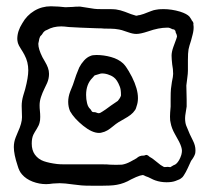

<svg xmlns="http://www.w3.org/2000/svg" viewBox="-20 -599 674 611"><path d="M565 -41Q564 -40 562.5 -37.5Q561 -35 558 -33Q553 -28 538 -23Q527 -19 510 -19Q491 -19 474 -25Q468 -27 459.5 -31.5Q451 -36 444 -38Q442 -39 439 -40.5Q436 -42 434 -42Q432 -42 429.5 -41Q427 -40 425 -40Q415 -37 397 -28Q375 -15 352 -11Q342 -9 328 -8.5Q314 -8 306 -8H272Q250 -8 239 -9L213 -12Q185 -16 170 -16L149 -15Q135 -13 127 -13Q105 -13 84 -21Q63 -29 50 -44Q41 -54 36 -72Q24 -108 24 -131Q24 -147 30 -162Q36 -177 37 -179Q50 -207 50 -226L49 -262Q49 -278 54 -295Q59 -312 60 -315Q70 -353 70 -375Q70 -402 58 -424Q54 -432 46.5 -443.5Q39 -455 37 -462Q35 -470 35 -475Q35 -500 51 -525Q65 -550 89 -564.5Q113 -579 142 -579Q153 -579 167 -578Q181 -577 188 -576L212 -577Q219 -578 235 -578Q244 -577 257.5 -574.5Q271 -572 280 -571Q287 -570 301 -570H325Q341 -570 349 -569Q363 -567 377.5 -561.5Q392 -556 397 -554Q401 -553 405 -551.5Q409 -550 413 -549Q416 -549 419 -550Q422 -551 425 -551Q437 -554 451 -560Q454 -561 461.5 -564Q469 -567 476 -568Q484 -570 500 -570Q526 -570 553 -562Q575 -555 583 -546Q583 -546 589 -537Q590 -534 592 -532Q594 -530 595 -527Q596 -525 595.5 -522Q595 -519 596 -517Q597 -504 593 -489Q589 -474 588 -470Q582 -452 580 -442Q578 -431 578 -408V-374Q578 -365 576 -351L573 -327L574 -282V-260Q573 -252 571 -241Q569 -230 569 -223Q569 -209 572.5 -199.5Q576 -190 584 -172Q586 -167 594 -151.5Q602 -136 602 -121Q602 -114 601 -110Q598 -100 588 -87Q584 -78 577.5 -64Q571 -50 565 -41ZM523 -208Q521 -214 521 -228Q521 -238 523 -260V-284Q523 -306 524 -316Q524 -317 527 -338Q531 -356 531 -364Q531 -379 528 -394Q526 -412 526 -422Q526 -434 532 -450.5Q538 -467 541 -475Q544 -483 543 -485Q543 -488 539 -496Q539 -497 538.5 -499.5Q538 -502 536 -503Q535 -506 529 -506Q519 -511 516 -511H512Q485 -511 451 -499Q427 -491 414 -491Q403 -491 389 -496Q375 -501 368 -503Q362 -505 346 -507Q335 -508 312 -508Q304 -509 289 -509Q229 -511 199 -513Q183 -515 175 -515Q149 -515 130 -504Q124 -502 121 -499Q119 -498 114 -490Q113 -488 110.5 -486Q108 -484 107 -481Q106 -479 105 -475.5Q104 -472 104 -470Q104 -468 103 -465Q102 -462 102 -459Q102 -443 115 -417Q117 -413 123 -403Q129 -393 132.5 -383.5Q136 -374 136 -364Q136 -349 130 -335L121 -316Q115 -304 110.5 -290.5Q106 -277 106 -264Q106 -255 107 -246Q108 -237 108 -227Q108 -215 106 -209Q104 -200 97 -189Q90 -178 86 -170Q81 -159 81 -142Q81 -121 91 -107Q102 -92 119.5 -86Q137 -80 162 -77Q170 -76 187 -76H215H276H307Q322 -76 330 -75Q349 -74 368 -75Q381 -77 395 -84.5Q409 -92 414 -95Q415 -96 418.5 -98.5Q422 -101 425 -102Q429 -104 439 -104Q443 -106 447 -106Q451 -105 456 -100Q464 -96 474 -87.5Q484 -79 491 -74Q499 -69 501 -68Q503 -67 507.5 -67.5Q512 -68 514 -68L522 -67Q524 -68 532 -73Q538 -75 541 -78Q551 -87 557 -106Q559 -114 559 -119Q559 -130 550 -148Q547 -154 536.5 -172.5Q526 -191 523 -208ZM419 -287Q419 -273 415 -262Q414 -259 413 -255.5Q412 -252 410 -249Q404 -240 395.5 -233.5Q387 -227 376 -221Q365 -215 357 -210Q349 -205 339.5 -197Q330 -189 321.5 -184Q313 -179 303 -177Q300 -176 295 -176Q273 -176 244.5 -199Q216 -222 203 -245Q197 -259 197 -275Q197 -291 203.5 -308Q210 -325 212 -329Q223 -364 232 -384Q238 -396 247.5 -406.5Q257 -417 268 -421Q274 -424 287 -424Q310 -424 333.5 -417.5Q357 -411 372 -397Q381 -388 389.5 -373Q398 -358 400 -354Q419 -316 419 -287ZM365 -295V-297Q365 -315 361 -324Q353 -345 342 -353Q334 -359 322.5 -362.5Q311 -366 301 -365Q300 -365 291 -362L281 -359L274 -351Q254 -331 254 -297Q254 -283 257 -271Q259 -263 261 -260Q262 -257 269 -250Q272 -244 274 -243Q276 -242 282 -242Q284 -242 288.5 -240Q293 -238 296 -239Q298 -239 301 -241Q304 -243 306 -244Q313 -248 333 -263Q341 -268 355 -278Q357 -280 360.5 -285.5Q364 -291 365 -295Z"/></svg>

Font: Rubik-Burned
Style: Regular
Weight: 400
Designer: NaN (generative design), Hubert & Fischer (Rubik source font outlines)
Foundry: NaN, Hubert & Fischer
Version: Version 1.000